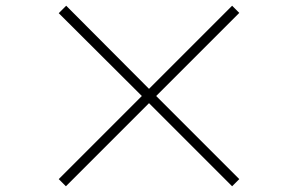

<svg xmlns="http://www.w3.org/2000/svg" viewBox="-20 -707 1040 670"><path d="M790 -57 815 -82 525 -372 815 -662 790 -687 500 -397 211 -687 185 -661 475 -372 185 -82 210 -57 500 -347Z"/></svg>

Font: Harano Aji Gothic K1 ExtraLight
Style: Regular
Weight: 250
Foundry: Masamichi Hosoda
Version: HaranoAjiGothicK1-ExtraLight version 20230610;ttx 4.39.4